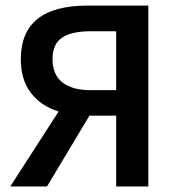

<svg xmlns="http://www.w3.org/2000/svg" viewBox="-20 -674 640 694"><path d="M399.9 0V-255.9H303.2L149.9 0H17.1L191.9 -271Q128.4 -290.5 91.8 -338.1Q55.2 -385.7 55.2 -460Q55.2 -653.8 295.9 -653.8H516.1V0ZM308.1 -348.1H399.9V-561H308.1Q238.3 -561 204.1 -537.8Q169.9 -514.6 169.9 -460Q169.9 -404.8 205.1 -376.5Q240.2 -348.1 308.1 -348.1Z"/></svg>

Font: Source Sans 3 Semibold
Style: Regular
Weight: 600
Designer: Paul D. Hunt
Foundry: Adobe
Version: Version 3.052;hotconv 1.1.0;makeotfexe 2.6.0